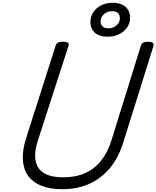

<svg xmlns="http://www.w3.org/2000/svg" viewBox="-20 -1337 1121 1376"><path d="M424 19Q339 19 278 -5Q217 -29 183 -75Q149 -121 144 -188.5Q139 -256 166 -343L379 -1011Q384 -1025 395.5 -1031.5Q407 -1038 431 -1038Q454 -1038 465 -1031Q476 -1024 471 -1008L252 -332Q223 -241 236 -181.5Q249 -122 299 -94Q349 -66 432 -66Q522 -66 589.5 -96Q657 -126 704.5 -185.5Q752 -245 779 -332L990 -1011Q995 -1025 1006.5 -1031.5Q1018 -1038 1041 -1038Q1089 -1038 1080 -1008L865 -321Q831 -209 768.5 -133.5Q706 -58 619.5 -19.5Q533 19 424 19ZM751 -1074Q711 -1074 683.5 -1087Q656 -1100 642 -1124Q628 -1148 628 -1181Q628 -1219 649 -1250Q670 -1281 706 -1299Q742 -1317 786 -1317Q827 -1317 855 -1304Q883 -1291 897.5 -1267Q912 -1243 912 -1209Q912 -1170 890.5 -1139.5Q869 -1109 833 -1091.5Q797 -1074 751 -1074ZM756 -1134Q791 -1134 815 -1155Q839 -1176 839 -1207Q839 -1231 825 -1244Q811 -1257 782 -1257Q749 -1257 725 -1235.5Q701 -1214 701 -1184Q701 -1160 715.5 -1147Q730 -1134 756 -1134Z"/></svg>

Font: Playwrite IN
Style: Regular
Weight: 400
Designer: Veronika Burian, José Scaglione
Foundry: TypeTogether
Version: Version 1.002